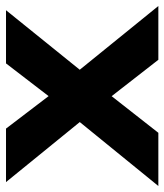

<svg xmlns="http://www.w3.org/2000/svg" viewBox="4 -573 547 639"><g transform="rotate(-90 277.5 -253.5)"><path d="M-22 0 218 -295V-228L-9 -507H169L304 -330H250L386 -507H563L337 -227V-296L577 0H398L250 -190H304L155 0Z"/></g></svg>

Font: Mulish ExtraLight ExtraBold
Style: Regular
Weight: 800
Version: Version 3.603